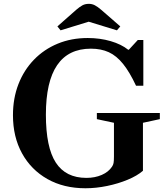

<svg xmlns="http://www.w3.org/2000/svg" viewBox="-20 -970 873 1000"><path d="M425 10.5Q312 10.5 227 -37.5Q142 -85.5 94.8 -171.2Q47.5 -257 47.5 -370Q47.5 -458 76 -531.5Q104.5 -605 156.8 -659Q209 -713 280.2 -742.5Q351.5 -772 437 -772Q500.5 -772 556.2 -755.8Q612 -739.5 647.5 -711H651L697.5 -761.5H726.5V-523.5H688.5Q655 -595 621 -637.2Q587 -679.5 546.8 -698Q506.5 -716.5 453.5 -716.5Q219 -716.5 219 -373Q219 -202.5 270.8 -123Q322.5 -43.5 430 -43.5Q474.5 -43.5 510 -59Q545.5 -74.5 563.5 -102Q569.5 -110.5 571.5 -121.2Q573.5 -132 573.5 -155.5V-330.5L484.5 -349.5V-381.5H812.5V-349.5L724.5 -330.5V-80.5Q694.5 -54.5 645.2 -34Q596 -13.5 538.2 -1.5Q480.5 10.5 425 10.5ZM295.5 -812 279 -832.5 377 -919Q395 -934.5 409.2 -942.2Q423.5 -950 443 -950Q459.5 -950 474 -942.5Q488.5 -935 507 -919L606.5 -832.5L589 -812L442 -857Z"/></svg>

Font: Libre Caslon Text SemiBold
Style: Regular
Weight: 600
Designer: Pablo Impallari, Rodrigo Fuenzalida, Katja Schimmel
Foundry: Pablo Impallari, Rodrigo Fuenzalida
Version: Version 2.000